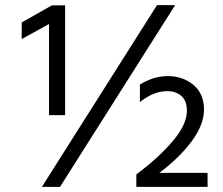

<svg xmlns="http://www.w3.org/2000/svg" viewBox="-20 -732 873 752"><path d="M514 0V-49Q599 -112 655.5 -178Q712 -244 712 -298Q712 -337 690.5 -356Q669 -375 635 -375Q581 -375 528 -332V-401Q582 -434 637 -434Q696 -434 737.5 -399.5Q779 -365 779 -303Q779 -244 731 -179Q683 -114 604 -55H793V0ZM65 -579V-644L183 -711H235V-281H172V-638ZM144 0 595 -712H666L215 0Z"/></svg>

Font: Hind
Style: Regular
Weight: 400
Designer: Manushi Parikh, Satya Rajpurohit
Foundry: Indian Type Foundry
Version: Version 2.000;PS 1.0;hotconv 1.0.79;makeotf.lib2.5.61930